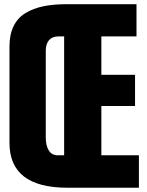

<svg xmlns="http://www.w3.org/2000/svg" viewBox="-20 -879 689 899"><path d="M630.4 0H295.9Q24.4 0 24.4 -210V-662.1Q24.4 -717.3 43.5 -756.3Q62.5 -795.4 99.1 -817.6Q135.7 -839.8 182.9 -849.6Q230 -859.4 292 -859.4H619.1V-708.5H454.6V-528.8H612.3V-382.8H454.6V-151.9H630.4ZM250.5 -151.9H280.3V-708.5H253.4Q224.6 -708.5 209.5 -690.9Q194.3 -673.3 194.3 -641.6V-234.4Q194.3 -197.8 208.3 -174.8Q222.2 -151.9 250.5 -151.9Z"/></svg>

Font: Anton
Style: Regular
Weight: 400
Designer: Vernon Adams, Tural Alisoy
Foundry: Vernon Adams
Version: Version 2.300